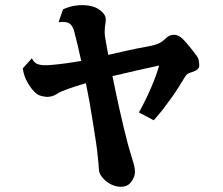

<svg xmlns="http://www.w3.org/2000/svg" viewBox="-20 -660 860 741"><path d="M304.2 -640.1Q340.8 -638.7 362.8 -623Q372.1 -617.2 380.1 -607.2Q388.2 -597.2 388.2 -585Q388.2 -571.8 384.8 -555.2Q384.3 -550.3 384 -536.6Q383.8 -522.9 389.2 -495.1Q393.6 -473.1 397.9 -448.2Q429.2 -455.6 458 -461.9Q486.8 -468.3 510 -473.1Q533.2 -478 546.9 -480Q566.4 -483.4 579.1 -487.3Q591.8 -491.2 601.3 -497.1Q610.8 -502.9 620.1 -512.2Q627.4 -519.5 635.3 -522.7Q643.1 -525.9 650.9 -525.9Q668.9 -525.9 685.1 -509.8Q693.8 -501.5 704.3 -488.8Q714.8 -476.1 724.4 -464.1Q733.9 -452.1 738.8 -444.8Q745.6 -435.5 747.3 -425Q749 -414.6 749 -407.2Q749 -397.9 741.5 -391.8Q733.9 -385.7 721.2 -381.8Q710 -378.9 704.1 -375Q698.2 -371.1 692.9 -361.8Q684.1 -346.7 671.1 -326.2Q658.2 -305.7 642.1 -283Q626 -260.3 608.4 -237.5Q590.8 -214.8 573.2 -195.8L516.1 -226.1Q542 -272.5 562.7 -320.6Q583.5 -368.7 594.2 -407.2Q553.7 -398.4 507.1 -387.9Q460.4 -377.4 414.1 -366.2Q426.8 -302.2 441.9 -234.9Q457 -167.5 472.2 -108.9Q476.1 -94.7 482.4 -73Q488.8 -51.3 495.1 -30.8Q503.9 -0.5 499.3 16.1Q494.6 32.7 483.9 44.9Q477.5 52.7 467.8 56.9Q458 61 448.2 61Q439.9 61 430.9 59.3Q421.9 57.6 412.1 53.2Q391.1 43.5 377 27.3Q362.8 11.2 361.8 -3.9Q361.3 -19 359.9 -30.8Q358.4 -42.5 356.9 -59.1Q355.5 -77.1 350.8 -109.1Q346.2 -141.1 339.6 -180.9Q333 -220.7 326.2 -262.2Q322.8 -280.8 319.1 -300Q315.4 -319.3 311.5 -338.9L292 -333Q282.2 -330.1 272.9 -327.1Q260.7 -323.2 246.1 -318.1Q231.4 -313 218.5 -307.6Q205.6 -302.2 196.8 -295.9Q189.5 -291 179.9 -288.6Q170.4 -286.1 163.1 -286.1Q153.8 -286.1 140.9 -289.3Q127.9 -292.5 119.1 -299.8Q102.5 -314 87.2 -340.1Q71.8 -366.2 67.9 -396L103 -435.1Q111.3 -418 124 -413.1Q136.7 -408.2 153.8 -408.2Q165 -408.2 187 -410.2Q209 -412.1 237.1 -416Q265.1 -419.9 293.5 -424.8Q286.6 -457 279.5 -486.6Q272.5 -516.1 266.1 -540Q260.7 -560.1 248.5 -569.1Q236.3 -578.1 206.1 -574.2L223.1 -624Q245.6 -633.8 266.1 -637.5Q286.6 -641.1 304.2 -640.1Z"/></svg>

Font: BIZ UDPMincho
Style: Bold
Weight: 700
Designer: TypeBank Co., Ltd.
Foundry: Morisawa Inc.
Version: Version 1.06